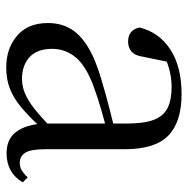

<svg xmlns="http://www.w3.org/2000/svg" viewBox="-14 -557 585 597"><g transform="rotate(90 278.5 -258.5)"><path d="M189.7 14.6Q130.5 14.6 91.1 -19.1Q51.6 -52.8 51.6 -115.1Q51.6 -153.9 68.8 -184.3Q85.9 -214.6 125.4 -239Q164.9 -263.5 230.9 -282.3Q272.8 -294.9 318.8 -306.7Q364.8 -318.5 404.8 -327.7V-303.3Q364.8 -293.3 323.7 -281.5Q282.6 -269.7 248.6 -257Q185.3 -233.6 158.6 -201.7Q131.9 -169.7 131.9 -128.2Q131.9 -81.6 157.5 -58Q183.2 -34.4 225.1 -34.4Q247.6 -34.4 269.6 -43.3Q291.6 -52.2 319.7 -74.2Q347.7 -96.3 385.8 -134.4L394.5 -87.1H370.9Q339.7 -53.7 312.5 -31.1Q285.2 -8.4 256.1 3.1Q227 14.6 189.7 14.6ZM456.8 13.6Q412.1 13.6 389.8 -16.6Q367.5 -46.7 364.2 -99.7V-103.3V-359Q364.2 -415 352.1 -445.3Q339.9 -475.6 314.7 -487.6Q289.6 -499.6 250 -499.6Q221.3 -499.6 192.1 -491.4Q162.9 -483.2 129.7 -464.7L173.2 -491.9L156.8 -412.7Q153.2 -386 140.7 -375.2Q128.1 -364.3 109.4 -364.3Q73.2 -364.3 65.5 -399.7Q80.4 -461 134.1 -495.8Q187.8 -530.6 272.2 -530.6Q359.5 -530.6 401.8 -489.2Q444 -447.8 444 -354.6V-107.7Q444 -60.8 455.1 -44.2Q466.1 -27.5 486.4 -27.5Q499 -27.5 509 -33.2Q519 -38.8 531.4 -52.1L547.1 -36.7Q531.2 -10.7 508.6 1.4Q486 13.6 456.8 13.6Z"/></g></svg>

Font: Noto Serif TC
Style: Regular
Weight: 200
Designer: Ryoko NISHIZUKA 西塚涼子 (kana & ideographs); Frank Grießhammer (Latin, Greek & Cyrillic); Wenlong ZHANG 张文龙 (bopomofo); San
Foundry: Adobe
Version: Version 2.001;hotconv 1.1.0;makeotfexe 2.6.0